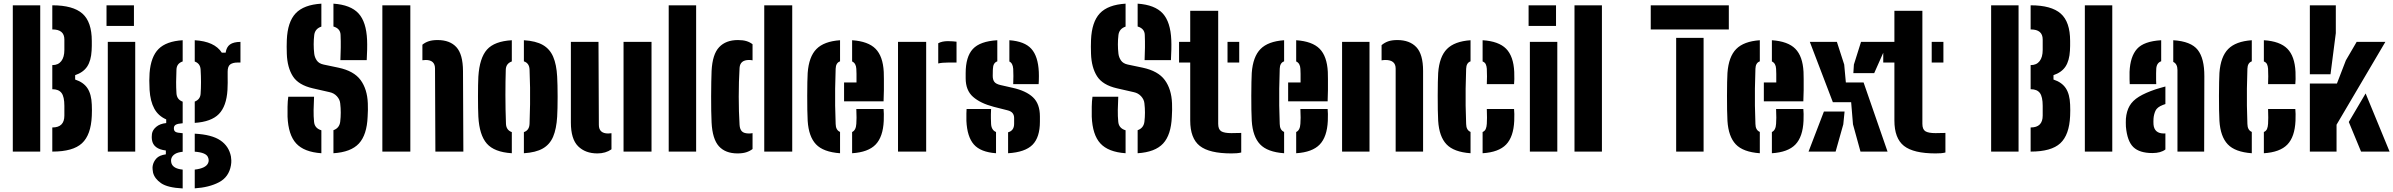

<svg xmlns="http://www.w3.org/2000/svg" viewBox="-20 -829 13088 1050"><path d="M50 0V-800H200V0ZM266 0V-132H267Q332 -132 332 -197V-250Q332 -299.5 316.8 -320.2Q301.5 -341 267 -341H266V-473H267Q298.5 -473 315.2 -494.8Q332 -516.5 332 -556V-613Q332 -668 267 -668H266V-800H267Q379 -800 430.5 -754.8Q482 -709.5 482 -605Q482 -591 482 -578Q482 -565 481 -552Q478 -497.5 456.8 -465.2Q435.5 -433 391 -418V-394Q437 -379 458.5 -346.2Q480 -313.5 482 -257Q483.5 -226.5 482 -195Q477.5 -91 428.2 -45.5Q379 0 267 0Z M562.5 -687V-800H712.5V-687ZM569.5 0V-600H719.5V0Z M979 201.5Q897 197.5 861.2 173Q825.5 148.5 817 115Q815.5 108 814.5 97Q813.5 86 815 78Q819 55.5 835 37.8Q851 20 887 15V-6Q818.5 -14 811 -64Q809.5 -76 810 -82.5Q810.5 -89 811 -97Q814 -118 834.2 -135.2Q854.5 -152.5 889 -156V-176Q845.5 -195 823.8 -235Q802 -275 798 -337Q796.5 -368 796.5 -388.5Q796.5 -409 798 -430Q805 -519 847.2 -561.2Q889.5 -603.5 979 -609V-493Q946 -482 945 -448Q943.5 -410 943.2 -380.8Q943 -351.5 945 -319Q947 -284.5 979 -273V-155Q951.5 -153 941.2 -146.8Q931 -140.5 931 -129V-126Q931 -114 939.5 -108.2Q948 -102.5 979 -100.5V1Q951.5 4 937.2 13Q923 22 918 35Q915 42.5 915.5 50.8Q916 59 918 65Q928 93.5 979 98.5ZM1045 -157V-273.5Q1074.5 -285 1077 -315Q1081.5 -376 1077 -450Q1074.5 -482 1045 -492.5V-609Q1153.5 -602.5 1193 -541H1214Q1218.5 -572 1237.8 -585.8Q1257 -599.5 1295 -600V-487H1279Q1253.5 -487 1239.2 -476.8Q1225 -466.5 1225 -437V-409Q1225 -390.5 1225.2 -375.8Q1225.5 -361 1224 -337Q1218.5 -248 1177 -205.5Q1135.5 -163 1045 -157ZM1045 201V98.5Q1105.5 91.5 1118 63Q1125 47.5 1117 30Q1106.5 5 1045 0.5V-98Q1138.5 -93 1185.2 -61.2Q1232 -29.5 1243 27Q1244.5 35 1245 47.8Q1245.5 60.5 1243 75Q1232 139 1178 167.5Q1124 196 1045 201Z M1803.5 9V-117Q1836 -128.5 1840.5 -163Q1846.5 -213.5 1840.5 -264Q1838.5 -285 1822.5 -302.5Q1806.5 -320 1782.5 -325L1690.5 -346Q1612 -364 1581.5 -412Q1551 -460 1548.5 -535Q1547 -575.5 1548.5 -610Q1552.5 -709 1596.8 -756Q1641 -803 1737.5 -809V-683.5Q1703 -672 1698.5 -638Q1692.5 -586.5 1698.5 -535Q1701 -515 1712.5 -498.2Q1724 -481.5 1749.5 -476L1830.5 -459Q1915.5 -441 1952 -391.2Q1988.5 -341.5 1991.5 -264Q1992.5 -247 1992 -227.8Q1991.5 -208.5 1990.5 -191Q1986.5 -91.5 1942.8 -44.2Q1899 3 1803.5 9ZM1841.5 -500Q1843 -534.5 1843.5 -569Q1844 -603.5 1842.5 -638Q1841.5 -673 1803.5 -684V-809Q1897.5 -802.5 1940.5 -755.8Q1983.5 -709 1987.5 -610Q1988.5 -588.5 1987.8 -557.5Q1987 -526.5 1985.5 -500ZM1737.5 9Q1643 2.5 1599.8 -44.5Q1556.5 -91.5 1552.5 -191Q1552 -215 1552.5 -245.5Q1553 -276 1556.5 -300H1697.5Q1695.5 -263.5 1695 -228Q1694.5 -192.5 1697.5 -163Q1700.5 -127.5 1737.5 -116.5Z M2071 0V-800H2224V0ZM2361 0 2359 -454Q2359 -501 2308 -501Q2299 -501 2290 -499.5V-584.5Q2305 -597 2324.8 -603.5Q2344.5 -610 2373 -610Q2440.5 -610 2476 -571Q2511.5 -532 2512 -441L2514 0Z M2596 -191Q2595 -210 2594.5 -239.2Q2594 -268.5 2594 -301.2Q2594 -334 2594.5 -363Q2595 -392 2596 -410Q2602.5 -512 2643.2 -557.8Q2684 -603.5 2779 -609V-493Q2747 -481.5 2746 -448Q2744 -386.5 2744 -309.2Q2744 -232 2747 -153Q2748 -117.5 2779 -106.5V9Q2683 3 2642.2 -43.8Q2601.5 -90.5 2596 -191ZM2845 9V-106.5Q2875 -116.5 2876 -153Q2878 -212 2878.8 -258.5Q2879.5 -305 2878.8 -349.8Q2878 -394.5 2876 -448Q2875 -483.5 2845 -493.5V-609Q2910.5 -605 2948.8 -583Q2987 -561 3005.2 -518.5Q3023.5 -476 3027 -410Q3028 -391 3028.8 -361.5Q3029.5 -332 3029.5 -299.5Q3029.5 -267 3028.8 -238Q3028 -209 3027 -191Q3023 -124 3004.8 -81.2Q2986.5 -38.5 2948.2 -16.8Q2910 5 2845 9Z M3102 -159V-600H3253L3255 -146Q3255 -99 3306 -99Q3315 -99 3324 -100.5V-12.5Q3292 10 3247 10Q3181 10 3141.5 -29.2Q3102 -68.5 3102 -159ZM3390 0V-600H3543V0Z M3637 0V-800H3787V0Z M4159.5 0V-800H4312.5V0ZM3871.5 -159Q3870 -184.5 3869.5 -222.5Q3869 -260.5 3869 -302Q3869 -343.5 3869.8 -380.5Q3870.5 -417.5 3871.5 -441Q3876 -532 3912.8 -571Q3949.5 -610 4015.5 -610Q4043 -610 4062 -604.2Q4081 -598.5 4095.5 -587V-499Q4087 -501 4076.5 -501Q4027.5 -501 4024.5 -458Q4020 -382.5 4020 -300.2Q4020 -218 4024.5 -146Q4026 -122 4037.5 -110.5Q4049 -99 4076.5 -99Q4087 -99 4095.5 -101V-14Q4080.5 -2.5 4060.8 3.8Q4041 10 4013.5 10Q3947 10 3911.5 -29.2Q3876 -68.5 3871.5 -159Z M4397 -168Q4395.5 -191.5 4395 -228.5Q4394.5 -265.5 4394.5 -305.8Q4394.5 -346 4395.2 -379.8Q4396 -413.5 4397 -430Q4403.5 -519 4445 -561Q4486.5 -603 4574 -609V-493.5Q4551 -485.5 4550 -453Q4548 -392 4547.2 -344.5Q4546.5 -297 4547.2 -251.5Q4548 -206 4550 -151Q4550.5 -117.5 4574 -107.5V9Q4482.5 2.5 4442.5 -39.8Q4402.5 -82 4397 -168ZM4596 -275V-378H4664Q4664 -403.5 4664 -425Q4664 -446.5 4663 -453Q4661.5 -483 4640 -493V-609Q4728 -603 4768.2 -562.2Q4808.5 -521.5 4813 -436Q4813.5 -424 4813.8 -396.5Q4814 -369 4813.8 -336Q4813.5 -303 4812 -275ZM4640 9V-107Q4661 -116.5 4663 -152Q4664 -167 4664.2 -185.5Q4664.5 -204 4663 -233H4812Q4813 -227 4813.5 -205.8Q4814 -184.5 4813 -168Q4809 -80.5 4768.5 -38.5Q4728 3.5 4640 9Z M5111 -482V-592.5Q5132 -604 5164 -604Q5177.5 -604 5190.5 -603Q5203.5 -602 5211 -601V-487H5166Q5133 -487 5111 -482ZM4891 0V-600H5045V0Z M5493 9V-105.5Q5526 -114.5 5526 -152V-184Q5526 -199 5517.8 -210Q5509.5 -221 5489 -226L5414 -245Q5341.5 -264 5301.2 -299.5Q5261 -335 5261 -401V-429Q5261 -518.5 5300.2 -561Q5339.5 -603.5 5434 -609V-493.5Q5411 -485.5 5410 -453Q5410 -451.5 5409.5 -444Q5409 -436.5 5409 -414Q5409 -393 5418 -381.2Q5427 -369.5 5451 -364L5517 -349Q5591.5 -332.5 5629.2 -296.8Q5667 -261 5667 -192V-164Q5667 -78 5626.5 -37.2Q5586 3.5 5493 9ZM5521 -369Q5522 -385.5 5522 -413Q5522 -440.5 5521 -453Q5518.5 -484 5500 -492.5V-609Q5583.5 -603 5620.2 -562Q5657 -521 5661 -436Q5661.5 -428 5661.5 -413.5Q5661.5 -399 5661 -385.8Q5660.5 -372.5 5660 -369ZM5265 -168Q5264.5 -190 5265 -209Q5265.5 -228 5266 -233H5400Q5398.5 -200 5399 -182.2Q5399.5 -164.5 5400 -151Q5402 -117.5 5427 -107V9Q5342.5 3 5305.8 -39Q5269 -81 5265 -168Z M6201.5 9V-117Q6234 -128.5 6238.5 -163Q6244.5 -213.5 6238.5 -264Q6236.5 -285 6220.5 -302.5Q6204.5 -320 6180.5 -325L6088.5 -346Q6010 -364 5979.5 -412Q5949 -460 5946.5 -535Q5945 -575.5 5946.5 -610Q5950.5 -709 5994.8 -756Q6039 -803 6135.5 -809V-683.5Q6101 -672 6096.5 -638Q6090.5 -586.5 6096.5 -535Q6099 -515 6110.5 -498.2Q6122 -481.5 6147.5 -476L6228.5 -459Q6313.5 -441 6350 -391.2Q6386.5 -341.5 6389.5 -264Q6390.5 -247 6390 -227.8Q6389.5 -208.5 6388.5 -191Q6384.5 -91.5 6340.8 -44.2Q6297 3 6201.5 9ZM6239.5 -500Q6241 -534.5 6241.5 -569Q6242 -603.5 6240.5 -638Q6239.5 -673 6201.5 -684V-809Q6295.5 -802.5 6338.5 -755.8Q6381.5 -709 6385.5 -610Q6386.5 -588.5 6385.8 -557.5Q6385 -526.5 6383.5 -500ZM6135.5 9Q6041 2.5 5997.8 -44.5Q5954.5 -91.5 5950.5 -191Q5950 -215 5950.5 -245.5Q5951 -276 5954.5 -300H6095.5Q6093.5 -263.5 6093 -228Q6092.5 -192.5 6095.5 -163Q6098.5 -127.5 6135.5 -116.5Z M6428 -487V-600H6489V-770H6642V-152Q6642 -121.5 6658.5 -111.2Q6675 -101 6714 -101Q6727.5 -101 6740 -101.5Q6752.5 -102 6768 -102V5Q6756 8 6743 9Q6730 10 6714 10Q6593.5 10 6541.2 -31.2Q6489 -72.5 6489 -170V-487ZM6693 -487V-600H6757V-487Z M6825.5 -168Q6824 -191.5 6823.5 -228.5Q6823 -265.5 6823 -305.8Q6823 -346 6823.8 -379.8Q6824.5 -413.5 6825.5 -430Q6832 -519 6873.5 -561Q6915 -603 7002.5 -609V-493.5Q6979.5 -485.5 6978.5 -453Q6976.5 -392 6975.8 -344.5Q6975 -297 6975.8 -251.5Q6976.5 -206 6978.5 -151Q6979 -117.5 7002.5 -107.5V9Q6911 2.5 6871 -39.8Q6831 -82 6825.5 -168ZM7024.5 -275V-378H7092.5Q7092.5 -403.5 7092.5 -425Q7092.5 -446.5 7091.5 -453Q7090 -483 7068.5 -493V-609Q7156.5 -603 7196.8 -562.2Q7237 -521.5 7241.5 -436Q7242 -424 7242.2 -396.5Q7242.5 -369 7242.2 -336Q7242 -303 7240.5 -275ZM7068.5 9V-107Q7089.5 -116.5 7091.5 -152Q7092.5 -167 7092.8 -185.5Q7093 -204 7091.5 -233H7240.5Q7241.5 -227 7242 -205.8Q7242.5 -184.5 7241.5 -168Q7237.5 -80.5 7197 -38.5Q7156.5 3.5 7068.5 9Z M7612.5 0V-454Q7612.5 -501 7556.5 -501Q7551.5 -501 7546.2 -500.5Q7541 -500 7535.5 -499V-582Q7551 -595.5 7571.2 -602.8Q7591.5 -610 7621.5 -610Q7689 -610 7725.8 -571Q7762.5 -532 7762.5 -441V0ZM7319.5 0V-600H7469.5V0Z M7845 -168Q7843.5 -191.5 7843 -228.5Q7842.5 -265.5 7842.5 -305.8Q7842.5 -346 7843.2 -379.8Q7844 -413.5 7845 -430Q7851.5 -519 7893 -561Q7934.5 -603 8022 -609V-493.5Q7999 -485.5 7998 -453Q7996 -392 7995.2 -344.5Q7994.5 -297 7995.2 -251.5Q7996 -206 7998 -151Q7998.5 -117.5 8022 -107.5V9Q7930.5 2.5 7890.5 -39.8Q7850.5 -82 7845 -168ZM8111 -369Q8112 -384 8112 -411Q8112 -438 8111 -453Q8110 -467.5 8105.2 -477.8Q8100.5 -488 8088 -493V-609Q8176 -603.5 8216.5 -562.5Q8257 -521.5 8261 -436Q8262 -419.5 8261.5 -396.2Q8261 -373 8260 -369ZM8088 9V-107Q8100.5 -112.5 8105.2 -123.8Q8110 -135 8111 -152Q8112 -167 8112 -185.5Q8112 -204 8111 -233H8260Q8261 -227 8261.5 -205.8Q8262 -184.5 8261 -168Q8257 -80.5 8216.5 -38.5Q8176 3.5 8088 9Z M8339.5 -687V-800H8489.5V-687ZM8346.5 0V-600H8496.5V0Z M8590.5 0V-800H8740.5V0Z M9007.5 -668V-800H9434.5V-668ZM9146.5 0V-622H9296.5V0Z M9427 -168Q9425.5 -191.5 9425 -228.5Q9424.5 -265.5 9424.5 -305.8Q9424.5 -346 9425.2 -379.8Q9426 -413.5 9427 -430Q9433.5 -519 9475 -561Q9516.5 -603 9604 -609V-493.5Q9581 -485.5 9580 -453Q9578 -392 9577.2 -344.5Q9576.5 -297 9577.2 -251.5Q9578 -206 9580 -151Q9580.5 -117.5 9604 -107.5V9Q9512.5 2.5 9472.5 -39.8Q9432.5 -82 9427 -168ZM9626 -275V-378H9694Q9694 -403.5 9694 -425Q9694 -446.5 9693 -453Q9691.5 -483 9670 -493V-609Q9758 -603 9798.2 -562.2Q9838.5 -521.5 9843 -436Q9843.5 -424 9843.8 -396.5Q9844 -369 9843.8 -336Q9843.5 -303 9842 -275ZM9670 9V-107Q9691 -116.5 9693 -152Q9694 -167 9694.2 -185.5Q9694.5 -204 9693 -233H9842Q9843 -227 9843.5 -205.8Q9844 -184.5 9843 -168Q9839 -80.5 9798.5 -38.5Q9758 3.5 9670 9Z M10154.5 0 10113.5 -149 10103.5 -270H10003.5L9877.5 -600H10025.5L10065.5 -476L10074.5 -378H10171.5L10302.5 0ZM10115.5 -429 10118.5 -476 10157.5 -600H10305.5L10229.5 -429ZM9870.5 0 9954.5 -219H10067.5L10060.5 -149L10018.5 0Z M10279 -487V-600H10340V-770H10493V-152Q10493 -121.5 10509.5 -111.2Q10526 -101 10565 -101Q10578.5 -101 10591 -101.5Q10603.5 -102 10619 -102V5Q10607 8 10594 9Q10581 10 10565 10Q10444.5 10 10392.2 -31.2Q10340 -72.5 10340 -170V-487ZM10544 -487V-600H10608V-487Z M10869 0V-800H11019V0ZM11085 0V-132H11086Q11151 -132 11151 -197V-250Q11151 -299.5 11135.8 -320.2Q11120.5 -341 11086 -341H11085V-473H11086Q11117.5 -473 11134.2 -494.8Q11151 -516.5 11151 -556V-613Q11151 -668 11086 -668H11085V-800H11086Q11198 -800 11249.5 -754.8Q11301 -709.5 11301 -605Q11301 -591 11301 -578Q11301 -565 11300 -552Q11297 -497.5 11275.8 -465.2Q11254.5 -433 11210 -418V-394Q11256 -379 11277.5 -346.2Q11299 -313.5 11301 -257Q11302.5 -226.5 11301 -195Q11296.5 -91 11247.2 -45.5Q11198 0 11086 0Z M11381.5 0V-800H11531.5V0Z M11627 -369Q11626.5 -375 11626 -395.5Q11625.5 -416 11626 -436Q11629.5 -520 11667 -561.8Q11704.5 -603.5 11799 -609V-494Q11774 -485 11772 -453Q11771.5 -447.5 11771.2 -428.2Q11771 -409 11771.2 -390.5Q11771.5 -372 11772 -369ZM11888 0V-446Q11888 -479.5 11865 -490.5V-609Q11962 -603 11998.8 -556.2Q12035.5 -509.5 12035 -412L12034 0ZM11606 -137Q11605.5 -145.5 11605.5 -159Q11605.5 -172.5 11606 -180Q11609.5 -221 11626 -249.8Q11642.5 -278.5 11677.2 -300Q11712 -321.5 11770 -341Q11784 -345.5 11796.8 -349Q11809.5 -352.5 11822 -356V-260Q11818.5 -259 11815 -257.5Q11811.5 -256 11808 -255Q11776.5 -243 11767.5 -222.8Q11758.5 -202.5 11757 -180Q11756.5 -167.5 11756.5 -163Q11756.5 -158.5 11757 -148Q11761.5 -99 11814 -99Q11819.5 -99 11822 -99.5V-11.5Q11796.5 8 11751 8Q11680.5 8 11646.8 -24.5Q11613 -57 11606 -137Z M12117.5 -168Q12116 -191.5 12115.5 -228.5Q12115 -265.5 12115 -305.8Q12115 -346 12115.8 -379.8Q12116.5 -413.5 12117.5 -430Q12124 -519 12165.5 -561Q12207 -603 12294.5 -609V-493.5Q12271.5 -485.5 12270.5 -453Q12268.5 -392 12267.8 -344.5Q12267 -297 12267.8 -251.5Q12268.5 -206 12270.5 -151Q12271 -117.5 12294.5 -107.5V9Q12203 2.5 12163 -39.8Q12123 -82 12117.5 -168ZM12383.5 -369Q12384.5 -384 12384.5 -411Q12384.5 -438 12383.5 -453Q12382.5 -467.5 12377.8 -477.8Q12373 -488 12360.5 -493V-609Q12448.5 -603.5 12489 -562.5Q12529.5 -521.5 12533.5 -436Q12534.5 -419.5 12534 -396.2Q12533.5 -373 12532.5 -369ZM12360.5 9V-107Q12373 -112.5 12377.8 -123.8Q12382.5 -135 12383.5 -152Q12384.5 -167 12384.5 -185.5Q12384.5 -204 12383.5 -233H12532.5Q12533.5 -227 12534 -205.8Q12534.5 -184.5 12533.5 -168Q12529.5 -80.5 12489 -38.5Q12448.5 3.5 12360.5 9Z M12612 -423V-800H12754V-648L12725 -423ZM12612 0V-372H12760L12809 -499L12868 -600H13025L12758 -147V0ZM12825 -162 12917 -318 13048 0H12892Z"/></svg>

Font: Big Shoulders Stencil Text Black
Style: Regular
Weight: 900
Designer: Patric King
Foundry: XO Type Co
Version: Version 1.000